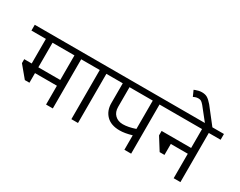

<svg xmlns="http://www.w3.org/2000/svg" viewBox="-125 -1260 2152 1725"><g transform="rotate(30 951.0 -398.0)"><path d="M486.2 -510V0H416.2V-195H188.8V-95H141.2L42.5 -213.8V-255H120V-510H-30V-570H608.8V-510ZM188.8 -510V-255H416.2V-510Z M747.5 -510V0H678.8V-510H548.8V-570H875V-510Z M1298.8 -510V0H1228.8V-150Q1157.5 -128.8 1103.8 -128.8Q1013.8 -128.8 965.6 -177.5Q917.5 -226.2 917.5 -305V-510H815V-570H1421.2V-510ZM987.5 -510V-305Q987.5 -252.5 1018.8 -221.9Q1050 -191.2 1101.2 -191.2Q1156.2 -191.2 1228.8 -216.2V-510Z M1810 -510V0H1740V-253.8H1563.8V-140H1513.8L1433.8 -267.5V-313.8H1740V-510H1361.2V-570H1932.5V-510Z M1632.5 -698.8Q1616.2 -717.5 1605 -725Q1593.8 -732.5 1575 -732.5Q1557.5 -732.5 1542.5 -726.9Q1527.5 -721.2 1523.8 -718.8L1497.5 -777.5Q1500 -778.8 1511.2 -783.1Q1522.5 -787.5 1540 -791.9Q1557.5 -796.2 1575 -796.2Q1608.8 -796.2 1631.2 -783.1Q1653.8 -770 1683.8 -735L1831.2 -546.2H1753.8Z"/></g></svg>

Font: Cambay
Style: Regular
Weight: 400
Designer: Pooja Saxena
Foundry: Pooja Saxena
Version: Version 1.181;PS 001.181;hotconv 1.0.70;makeotf.lib2.5.58329